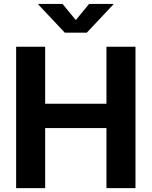

<svg xmlns="http://www.w3.org/2000/svg" viewBox="-20 -968 780 988"><path d="M63 0V-727.5H212.4V-434.1H527.8V-727.5H677.2V0H527.8V-309.1H212.4V0ZM301.8 -947.8 370.1 -864.7 438.5 -947.8H563V-944.8L426.3 -799.8H313.5L177.2 -944.8V-947.8Z"/></svg>

Font: Inter 18pt
Style: Bold
Weight: 700
Designer: Rasmus Andersson
Foundry: rsms
Version: Version 4.001;git-66647c0bb